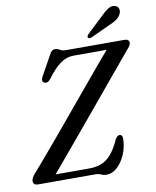

<svg xmlns="http://www.w3.org/2000/svg" viewBox="-97 -968 856 1055"><g transform="rotate(-10 331.0 -440.5)"><path d="M347.5 0H32.5Q4.5 0 4.5 -23Q4.5 -33 10.5 -43.2Q16.5 -53.5 26 -64Q42.5 -82 79.5 -125.5Q116.5 -169 165.5 -227.2Q214.5 -285.5 268.2 -350Q322 -414.5 373.2 -476Q424.5 -537.5 465.8 -586.8Q507 -636 530.5 -663H345.5Q308 -663 273.8 -639.5Q239.5 -616 200 -562.5Q181.5 -536.5 162 -545.5Q143.5 -553.5 160 -582.5L218 -687Q226.5 -703.5 233.8 -709.8Q241 -716 251.5 -716Q265.5 -716 277.5 -708Q289.5 -700 314 -700H634.5Q662.5 -700 662.5 -680Q662.5 -671 655.8 -661.2Q649 -651.5 638 -639.5Q625.5 -624 597 -590Q568.5 -556 529.5 -509.2Q490.5 -462.5 445.8 -408.5Q401 -354.5 355 -299.5Q309 -244.5 266.8 -193.8Q224.5 -143 190.2 -102.5Q156 -62 135.5 -37.5H325Q358.5 -37.5 387.5 -47.5Q416.5 -57.5 442.5 -85.2Q468.5 -113 493 -166Q504.5 -189.5 518 -189.5Q535.5 -189.5 535.5 -165Q534 -117.5 516 -76.8Q498 -36 470.5 -11.5Q443 13 412.5 13Q395.5 13 382.5 6.5Q369.5 0 347.5 0ZM536.5 -849.5Q559 -872.5 578.2 -884.8Q597.5 -897 616.5 -892.5Q633 -888.5 637.5 -874Q642 -859.5 634.5 -844.5Q626 -826.5 609.2 -815.2Q592.5 -804 568 -794L460.5 -744.5Q454.5 -742 448.8 -742.5Q443 -743 440.5 -747Q438.5 -751.5 441.5 -757Q444.5 -762.5 449.5 -767.5Z"/></g></svg>

Font: Fraunces 72pt S050
Style: Italic
Weight: 400
Italic angle: -16°
Version: Version 1.000; ttfautohint (v1.8.3)